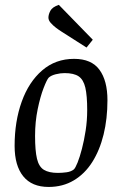

<svg xmlns="http://www.w3.org/2000/svg" viewBox="-20 -753 498 783"><path d="M178.4 9.4Q109.9 9.4 74.8 -34.1Q39.6 -77.6 39.6 -157.9Q39.6 -258 68.6 -338.5Q97.5 -419 152.1 -466Q206.6 -513 282.2 -513Q352.9 -513 385.5 -468.6Q418.2 -424.2 418.2 -344.1Q418.2 -269 402.5 -204.6Q386.7 -140.3 356.3 -92.2Q325.9 -44.1 280.9 -17.4Q236 9.4 178.4 9.4ZM216.1 -47.9Q233.1 -47.9 251.4 -50.4Q269.7 -52.9 281 -62Q287.3 -67.5 296.4 -90.1Q305.4 -112.7 314.2 -146.4Q323 -180.1 329.3 -220.8Q335.6 -261.6 335.6 -304.2Q335.6 -362.9 328 -395.7Q320.3 -428.4 300.7 -441.7Q281.1 -454.9 243.3 -454.9Q226.3 -454.9 207.4 -450.2Q188.5 -445.4 178.7 -436.4Q171.3 -428.7 157.8 -393.9Q144.3 -359.1 133.7 -307.8Q123 -256.4 123 -198.7Q123 -138.5 130.8 -105.7Q138.6 -72.9 159.1 -60.4Q179.7 -47.9 216.1 -47.9ZM332.9 -559.1 231.7 -623.6Q221.2 -630.1 208.6 -639.6Q196.1 -649.1 186.8 -659.7Q177.5 -670.4 177.5 -681.1Q177.5 -694 185.4 -709.1Q193.3 -724.2 219.9 -733.2L358.4 -591Z"/></svg>

Font: Faustina Light
Style: Italic
Weight: 300
Italic angle: -8°
Designer: Alfonso Garcia
Foundry: http://www.omnibus-type.com
Version: Version 1.200